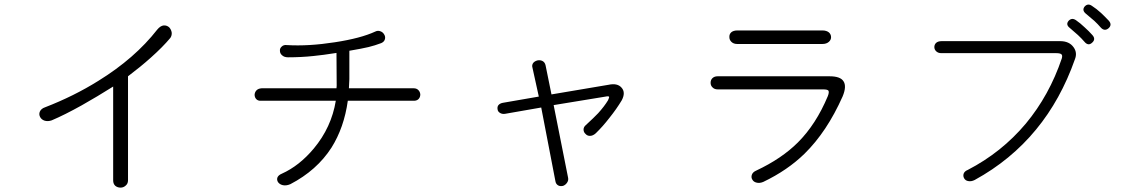

<svg xmlns="http://www.w3.org/2000/svg" viewBox="-20 -855 5040 859"><path d="M181.6 -375Q164.1 -369.1 158.2 -355.5Q153.3 -343.8 159.2 -332Q165 -320.3 178.7 -315.4Q193.4 -310.5 210.9 -316.4Q268.6 -340.8 345.7 -383.8Q415 -422.9 486.3 -467.8V-47.9Q486.3 -32.2 496.1 -23.4Q505.9 -15.6 519.5 -15.6Q532.2 -15.6 542 -24.4Q552.7 -33.2 552.7 -47.9V-513.7Q608.4 -555.7 654.3 -596.7Q708 -644.5 742.2 -685.5Q750 -697.3 748 -710.9Q745.1 -724.6 736.3 -733.4Q725.6 -742.2 711.9 -741.2Q697.3 -739.3 683.6 -722.7Q583 -593.8 419.9 -493.2Q310.5 -424.8 181.6 -375Z M1263.7 -653.3Q1249 -655.3 1240.2 -646.5Q1231.4 -638.7 1232.4 -627.9Q1232.4 -616.2 1241.2 -608.4Q1251 -598.6 1268.6 -598.6Q1328.1 -598.6 1382.8 -604.5Q1423.8 -608.4 1485.4 -618.2L1486.3 -471.7L1485.4 -460H1150.4Q1135.7 -459 1127.9 -451.2Q1120.1 -443.4 1119.1 -431.6Q1119.1 -419.9 1126 -412.1Q1133.8 -403.3 1147.5 -404.3H1482.4Q1462.9 -285.2 1383.8 -190.4Q1319.3 -113.3 1241.2 -78.1Q1224.6 -71.3 1220.7 -59.6Q1217.8 -48.8 1224.6 -39.1Q1232.4 -29.3 1246.1 -26.4Q1261.7 -23.4 1279.3 -31.2Q1397.5 -92.8 1462.9 -194.3Q1519.5 -284.2 1536.1 -404.3H1835Q1847.7 -405.3 1854.5 -414.1Q1860.4 -421.9 1860.4 -432.6Q1859.4 -444.3 1851.6 -452.1Q1843.8 -460 1831.1 -460H1541L1543 -501V-627.9Q1600.6 -637.7 1628.9 -644.5Q1657.2 -651.4 1685.5 -662.1Q1699.2 -668 1702.1 -679.7Q1705.1 -690.4 1699.2 -700.2Q1693.4 -710.9 1682.6 -714.8Q1670.9 -719.7 1659.2 -713.9Q1593.8 -683.6 1478.5 -666Q1360.4 -647.5 1263.7 -653.3Z M2232.4 -395.5Q2217.8 -393.6 2210 -384.8Q2204.1 -377 2206.1 -366.2Q2207 -356.4 2215.8 -350.6Q2225.6 -343.8 2239.3 -345.7L2401.4 -374L2464.8 -44.9Q2466.8 -31.2 2477.5 -25.4Q2486.3 -20.5 2499 -23.4Q2509.8 -27.3 2516.6 -37.1Q2524.4 -47.9 2521.5 -60.5L2457 -384.8L2689.5 -422.9Q2703.1 -425.8 2705.1 -421.9Q2706.1 -418.9 2700.2 -406.2Q2683.6 -378.9 2656.2 -348.6Q2637.7 -329.1 2601.6 -295.9Q2590.8 -287.1 2590.8 -275.4Q2590.8 -263.7 2599.6 -255.9Q2607.4 -247.1 2619.1 -247.1Q2632.8 -247.1 2645.5 -258.8Q2676.8 -289.1 2706.1 -327.1Q2738.3 -367.2 2761.7 -406.2Q2780.3 -441.4 2760.7 -462.9Q2742.2 -484.4 2702.1 -475.6L2447.3 -432.6L2420.9 -562.5Q2418 -576.2 2407.2 -582Q2397.5 -586.9 2385.7 -585Q2373 -582 2366.2 -574.2Q2358.4 -564.5 2362.3 -551.8L2390.6 -422.9Z M3279.3 -718.8Q3260.7 -718.8 3251 -710Q3242.2 -701.2 3243.2 -688.5Q3243.2 -676.8 3252 -668Q3261.7 -658.2 3278.3 -658.2H3659.2Q3677.7 -658.2 3688.5 -668Q3698.2 -676.8 3698.2 -688.5Q3698.2 -701.2 3688.5 -710Q3677.7 -718.8 3659.2 -718.8ZM3190.4 -513.7Q3175.8 -513.7 3167 -504.9Q3159.2 -497.1 3159.2 -484.4Q3159.2 -472.7 3167 -464.8Q3175.8 -455.1 3190.4 -455.1H3662.1Q3682.6 -455.1 3686.5 -449.2Q3690.4 -442.4 3683.6 -424.8Q3630.9 -298.8 3549.8 -217.8Q3477.5 -145.5 3363.3 -91.8Q3347.7 -85 3343.8 -73.2Q3339.8 -61.5 3345.7 -51.8Q3351.6 -41 3364.3 -38.1Q3377.9 -34.2 3394.5 -41Q3502.9 -92.8 3579.1 -167Q3679.7 -265.6 3750 -423.8Q3768.6 -468.8 3753.9 -491.2Q3740.2 -513.7 3691.4 -513.7Z M4192.4 -670.9Q4176.8 -670.9 4168 -663.1Q4160.2 -655.3 4160.2 -644.5Q4160.2 -633.8 4168 -626Q4176.8 -617.2 4191.4 -617.2H4705.1Q4722.7 -617.2 4728.5 -612.3Q4734.4 -607.4 4730.5 -593.8Q4674.8 -428.7 4569.3 -301.8Q4460.9 -172.9 4309.6 -94.7Q4294.9 -88.9 4291 -77.1Q4288.1 -66.4 4293.9 -56.6Q4299.8 -46.9 4311.5 -44.9Q4325.2 -42 4340.8 -49.8Q4502.9 -138.7 4615.2 -275.4Q4725.6 -409.2 4789.1 -589.8Q4800.8 -619.1 4783.2 -643.6Q4763.7 -670.9 4723.6 -670.9ZM4793.9 -764.6Q4775.4 -777.3 4760.7 -761.7Q4747.1 -745.1 4765.6 -730.5Q4787.1 -711.9 4802.7 -698.2Q4819.3 -682.6 4831.1 -668.9Q4848.6 -647.5 4866.2 -664.1Q4883.8 -679.7 4867.2 -698.2Q4851.6 -715.8 4833 -732.4Q4812.5 -752 4793.9 -764.6ZM4866.2 -828.1Q4847.7 -841.8 4833 -826.2Q4819.3 -809.6 4837.9 -793.9Q4864.3 -771.5 4876 -761.7Q4892.6 -746.1 4903.3 -733.4Q4920.9 -712.9 4939.5 -728.5Q4957 -744.1 4940.4 -762.7Q4920.9 -783.2 4906.2 -796.9Q4884.8 -816.4 4866.2 -828.1Z"/></svg>

Font: Gulim
Style: Regular
Weight: 400
Version: Version 2.21